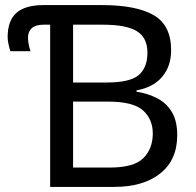

<svg xmlns="http://www.w3.org/2000/svg" viewBox="-20 -734 770 754"><path d="M177 0V-637H151Q120 -637 105 -623.5Q90 -610 90 -587Q90 -571 93.5 -555.5Q97 -540 100 -533H21Q17 -544 13.5 -560Q10 -576 10 -588Q10 -653 44.5 -683.5Q79 -714 151 -714H381Q515 -714 583.5 -674.5Q652 -635 652 -537Q652 -474 617 -432.5Q582 -391 516 -379V-374Q561 -367 597.5 -348Q634 -329 655 -294Q676 -259 676 -203Q676 -106 609.5 -53Q543 0 428 0ZM399 -410Q491 -410 525 -439.5Q559 -469 559 -527Q559 -586 517.5 -611.5Q476 -637 385 -637H267V-410ZM411 -76Q506 -76 543 -113Q580 -150 580 -210Q580 -266 541.5 -300.5Q503 -335 404 -335H267V-76Z"/></svg>

Font: Noto Sans Living
Style: Regular
Weight: 400
Designer: Monotype Design Team
Foundry: Monotype Imaging Inc.
Version: Version 2.013; ttfautohint (v1.8.4.7-5d5b)